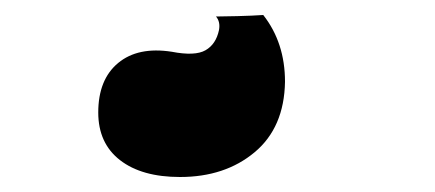

<svg xmlns="http://www.w3.org/2000/svg" viewBox="-20 -20 580 256"><path d="M331 0Q360 37 360 89Q359 150 319.5 183Q280 216 220 216Q169 216 140 193.5Q111 171 111 130Q111 86 137.5 64Q164 42 209 49Q240 55 254 47Q268 39 272 20Q274 9 268 2Q277 2 296.5 1.5Q316 1 331 0Z"/></svg>

Font: Bagel Fat One
Style: Regular
Weight: 400
Designer: Kyung-won Kim
Foundry: JAMO
Version: Version 1.000; ttfautohint (v1.8.4.7-5d5b);gftools[0.9.28]